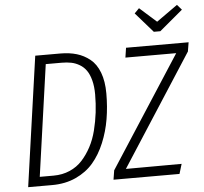

<svg xmlns="http://www.w3.org/2000/svg" viewBox="-58 -948 1073 1009"><g transform="rotate(-5 478.0 -443.0)"><path d="M912.1 -886.2 936 -858.9 813 -755.9H778.8L687 -860.8L711.9 -886.2L800.8 -807.1ZM279.8 -685.1Q327.1 -685.1 365.2 -673.8Q403.3 -662.6 435.1 -637.2Q466.8 -611.8 484.4 -565.7Q502 -519.5 502 -455.1Q502 -384.3 491.2 -320.1Q480.5 -255.9 455.8 -196.5Q431.2 -137.2 394.5 -94.2Q357.9 -51.3 302 -25.6Q246.1 0 176.8 0H49.8L147 -685.1ZM500 0 507.8 -48.8 886.2 -633.8H618.2L626 -685.1H956.1L948.2 -637.2L569.8 -50.8L863.8 -51.8L848.1 0ZM282.2 -636.2H198.2L115.2 -48.8H188Q234.9 -48.8 273.7 -65.7Q312.5 -82.5 339.8 -112.5Q367.2 -142.6 387.7 -181.2Q408.2 -219.7 419.9 -266.4Q431.6 -313 437.3 -359.6Q442.9 -406.2 442.9 -455.1Q442.9 -497.6 434.3 -529.8Q425.8 -562 411.6 -582Q397.5 -602.1 376.5 -614.5Q355.5 -627 332.8 -631.6Q310.1 -636.2 282.2 -636.2Z"/></g></svg>

Font: Fira Sans Compressed Light
Style: Italic
Weight: 300
Width: 3
Italic angle: -8°
Designer: Carrois Corporate & Edenspiekermann AG
Foundry: Carrois Corporate GbR & Edenspiekermann AG
Version: Version 4.203;PS 004.203;hotconv 1.0.88;makeotf.lib2.5.64775